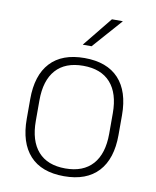

<svg xmlns="http://www.w3.org/2000/svg" viewBox="-79 -743 665 817"><g transform="rotate(10 253.0 -334.5)"><path d="M253 12Q155.5 12 105.2 -43Q55 -98 55 -201V-286.5Q55 -389.5 105.5 -444Q156 -498.5 253 -498.5Q350 -498.5 400.8 -444Q451.5 -389.5 451.5 -286.5V-201Q451.5 -98 400.8 -43Q350 12 253 12ZM253 -21.5Q330 -21.5 370.8 -67.2Q411.5 -113 411.5 -199.5V-288Q411.5 -374 371 -419.5Q330.5 -465 253 -465Q175.5 -465 135 -419.5Q94.5 -374 94.5 -288V-199.5Q94.5 -113 135 -67.2Q175.5 -21.5 253 -21.5ZM235.5 -554 338.5 -681H385V-680L273 -553H235.5Z"/></g></svg>

Font: Anek Malayalam ExtraLight
Style: Regular
Weight: 250
Version: Version 1.003